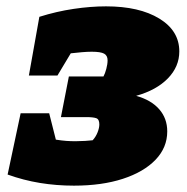

<svg xmlns="http://www.w3.org/2000/svg" viewBox="-20 -574 589 605"><path d="M4 -24 45 -217H135L156 -134Q175 -131 189 -130Q203 -129 218 -129Q232 -129 248.5 -130Q265 -131 272 -132Q282 -143 287.5 -157Q293 -171 293 -182Q293 -198 283.5 -201.5Q274 -205 251 -205H172L197 -333H306Q311 -342 315 -357Q319 -372 319 -384Q319 -399 308 -405Q297 -411 269 -411Q255 -411 238 -409.5Q221 -408 203 -406L161 -336H71L104 -521Q158 -538 212 -546Q266 -554 314 -554Q419 -554 482 -515.5Q545 -477 545 -412Q545 -364 509 -327Q473 -290 409 -272Q456 -259 481.5 -230Q507 -201 507 -160Q507 -109 470 -70.5Q433 -32 367 -10.5Q301 11 213 11Q158 11 106 2.5Q54 -6 4 -24Z"/></svg>

Font: Piazzolla SC Black
Style: Italic
Weight: 900
Italic angle: -11.3°
Designer: Juan Pablo del Peral
Foundry: Huerta Tipografica
Version: Version 1.330